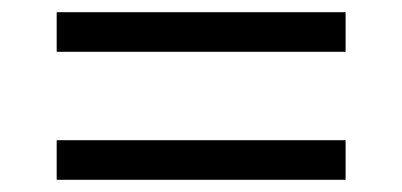

<svg xmlns="http://www.w3.org/2000/svg" viewBox="-20 -412 660 315"><path d="M73 -327V-392H547V-327ZM73 -117V-182H547V-117Z"/></svg>

Font: Archivo SemiBold Light
Style: Regular
Weight: 300
Version: Version 2.001